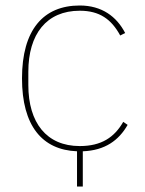

<svg xmlns="http://www.w3.org/2000/svg" viewBox="-20 -538 527 698"><path d="M260 12C133 7 60 -81 60 -253C60 -429 137 -518 270 -518C350 -518 404 -478 435 -418L417 -409C385 -468 342 -499 270 -499C149 -499 83 -414 83 -277V-229C83 -92 149 -7 270 -7C349 -7 396 -39 428 -95L444 -84C412 -28 362 9 281 12V140H260Z"/></svg>

Font: Plexus Sans Thin
Style: Regular
Weight: 250
Version: Version 2.001;PS 002.001;hotconv 1.0.70;makeotf.lib2.5.58329